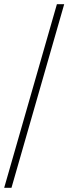

<svg xmlns="http://www.w3.org/2000/svg" viewBox="-20 -780 328 921"><path d="M0 121H35L288 -760H253Z"/></svg>

Font: Noto Serif Myanmar ExtraLight
Style: Regular
Weight: 200
Designer: Ben Mitchell and the Monotype Design Team
Foundry: Monotype Imaging Inc.
Version: Version 2.106